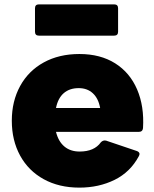

<svg xmlns="http://www.w3.org/2000/svg" viewBox="-20 -805 705 878"><path d="M34 -253Q34 -342 72 -411.5Q110 -481 180 -519.5Q250 -558 343 -558Q439 -558 506.5 -515.5Q574 -473 607 -396Q640 -319 634 -219Q632 -202 615 -202H236Q247 -158 274.5 -135Q302 -112 344 -112Q411 -112 441 -154Q451 -165 465 -162L607 -114Q618 -109 618 -101Q618 -97 615 -91Q576 -18 504 17.5Q432 53 343 53Q250 53 180 14.5Q110 -24 72 -93.5Q34 -163 34 -253ZM520 -767V-660Q520 -642 502 -642H158Q140 -642 140 -660V-767Q140 -785 158 -785H502Q520 -785 520 -767ZM340 -402Q298 -402 271.5 -379Q245 -356 236 -311H438Q430 -355 404.5 -378.5Q379 -402 340 -402Z"/></svg>

Font: LINE Seed JP_TTF ExtraBold
Style: Regular
Weight: 800
Designer: LY Corporation & Fontrix & Fontworks
Version: Version 1.015